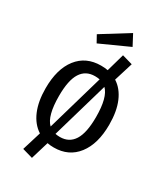

<svg xmlns="http://www.w3.org/2000/svg" viewBox="-224 -894 973 1120"><g transform="rotate(30 263.0 -334.0)"><path d="M477 -264Q477 -135 420 -61Q363 13 263 13Q238 13 219 9L183 129L113 109L152 -18Q102 -50 75.5 -112.5Q49 -175 49 -263Q49 -393 106 -466Q163 -539 264 -539Q290 -539 310 -535L344 -655L414 -635L375 -509Q424 -478 450.5 -416Q477 -354 477 -264ZM139 -263Q139 -128 186 -84L296 -465Q281 -468 264 -468Q202 -468 170.5 -418.5Q139 -369 139 -263ZM388 -264Q388 -397 342 -441L232 -61Q247 -58 263 -58Q325 -58 356.5 -108Q388 -158 388 -264ZM368 -725 176 -638 150 -685 330 -797Z"/></g></svg>

Font: Fira Sans Condensed
Style: Regular
Weight: 400
Width: 3
Designer: bBox Type GmbH & Carrois Corporate GbR & Edenspiekermann AG
Foundry: bBox Type GmbH & Carrois Corporate GbR & Edenspiekermann AG
Version: Version 4.301